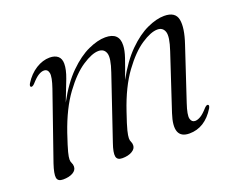

<svg xmlns="http://www.w3.org/2000/svg" viewBox="-82 -591 912 740"><g transform="rotate(-20 374.5 -221.0)"><path d="M292.5 -58.5 379.5 -315.5Q398 -369 391 -389.8Q384 -410.5 361 -410.5Q334.5 -410.5 294.5 -384.2Q254.5 -358 213 -301.5Q171.5 -245 140.5 -155Q123.5 -104.5 118.5 -84.8Q113.5 -65 113.5 -55.5Q113.5 -46 117 -39.8Q120.5 -33.5 120.5 -24.5Q120.5 -9.5 105 -0.5Q89.5 8.5 64.5 8.5Q43 8.5 40.2 -7.5Q37.5 -23.5 50.5 -62.5L145 -334.5Q160 -378 156.5 -394.8Q153 -411.5 137.5 -411.5Q127.5 -411.5 115 -404Q102.5 -396.5 84 -375.5Q75 -367 70 -369.5Q64.5 -372.5 71 -384Q91 -416 119 -433.5Q147 -451 175.5 -451Q196.5 -451 208.8 -440.8Q221 -430.5 221 -409.5Q221 -386 208.2 -352Q195.5 -318 175 -266.5Q211.5 -334.5 252.8 -375Q294 -415.5 333.2 -433.2Q372.5 -451 403.5 -451Q460.5 -451 458.5 -398.5Q458 -378.5 448.5 -350.2Q439 -322 419.5 -270Q455.5 -336 495.8 -375.8Q536 -415.5 574.8 -433.2Q613.5 -451 645 -451Q691 -451 697.8 -416.2Q704.5 -381.5 683.5 -319.5L612.5 -105.5Q597.5 -61 601.8 -45.2Q606 -29.5 620 -29.5Q630 -29.5 642.8 -37Q655.5 -44.5 673.5 -65Q682.5 -73.5 687 -71Q693 -68.5 686.5 -56.5Q646.5 8.5 583 8.5Q514 8.5 546 -88.5L621 -315.5Q639 -369 632 -389.8Q625 -410.5 602.5 -410.5Q576 -410.5 536.2 -384.2Q496.5 -358 455.2 -301.5Q414 -245 383.5 -154.5Q366.5 -105 361.5 -84.5Q356.5 -64 356.5 -54Q356.5 -44.5 359.8 -38.5Q363 -32.5 363 -23.5Q363 -9 347.2 0.2Q331.5 9.5 307 9.5Q286 9.5 283 -6.5Q280 -22.5 292.5 -58.5Z"/></g></svg>

Font: Fraunces 72pt S000 Light
Style: Italic
Weight: 300
Italic angle: -16°
Version: Version 1.000; ttfautohint (v1.8.3)